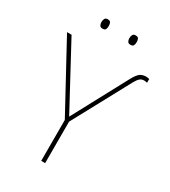

<svg xmlns="http://www.w3.org/2000/svg" viewBox="-215 -999 974 1102"><g transform="rotate(30 272.5 -447.5)"><path d="M241 0V-271L0 -714H30L253 -300L447 -662Q466 -697 482 -708.5Q498 -720 523 -720Q530 -720 543 -717V-692Q531 -695 522 -695Q506 -695 494.5 -685Q483 -675 470 -651L267 -275V0ZM142 -864Q142 -876 147 -885.5Q152 -895 165 -895Q182 -895 186 -885.5Q190 -876 190 -864Q190 -851 186 -842Q182 -833 165 -833Q152 -833 147 -842Q142 -851 142 -864ZM327 -864Q327 -876 332 -885.5Q337 -895 350 -895Q367 -895 371 -885.5Q375 -876 375 -864Q375 -851 371 -842Q367 -833 350 -833Q337 -833 332 -842Q327 -851 327 -864Z"/></g></svg>

Font: Noto Sans Thin
Style: Regular
Weight: 100
Designer: Monotype Design Team
Foundry: Monotype Imaging Inc.
Version: Version 2.007